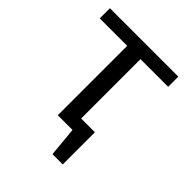

<svg xmlns="http://www.w3.org/2000/svg" viewBox="-228 -799 1123 1123"><g transform="rotate(45 333.5 -237.5)"><path d="M342 0V-83H479L427 0ZM394 183 369 -83H479V183ZM255 0V-658H365V0ZM28 -574V-658H594V-574Z"/></g></svg>

Font: Ysabeau SemiBold
Style: Regular
Weight: 600
Designer: Christian Thalmann (Catharsis Fonts)
Version: Version 2.000;gftools[0.9.27.dev2+g8671c4b]